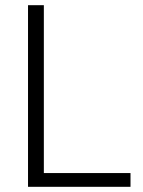

<svg xmlns="http://www.w3.org/2000/svg" viewBox="-20 -720 553 740"><path d="M149 -700V-53H483V0H88V-700Z"/></svg>

Font: Albert Sans Light
Style: Regular
Weight: 300
Designer: Andreas Rasmussen
Foundry: a.Foundry
Version: Version 1.025